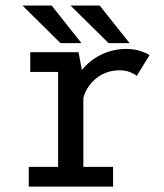

<svg xmlns="http://www.w3.org/2000/svg" viewBox="-20 -694 610 714"><path d="M462 -533.5H384L242 -673.5H350.5ZM283 -533.5H205L63.5 -673.5H172ZM290 -73.5H400.5V0H87V-73.5H196V-426.5H92.5V-500H272L284.5 -433.5Q313.5 -470 356.8 -491Q400 -512 450 -512Q479.5 -512 503.2 -504Q527 -496 536 -489L488.5 -411.5Q481.5 -418.5 464.2 -425.5Q447 -432.5 425 -432.5Q376 -432.5 339.5 -404Q303 -375.5 290 -330.5Z"/></svg>

Font: League Mono Narrow
Style: Regular
Weight: 400
Width: 3
Designer: Tyler Finck
Foundry: The League of Moveable Type / Tyler Finck
Version: Version 2.210